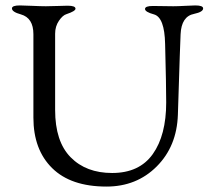

<svg xmlns="http://www.w3.org/2000/svg" viewBox="-20 -673 778 707"><path d="M645 -547Q644 -536 635 -250Q631 -134 557 -60Q483 14 372 14Q241 14 172 -54Q103 -122 103 -240V-547Q103 -607 57 -620Q24 -629 24 -642Q24 -653 53 -653Q67 -653 98.5 -651.5Q130 -650 149 -650Q166 -650 193 -651Q220 -652 229 -652Q258 -652 258 -641Q258 -632 225 -621Q211 -617 197 -596.5Q183 -576 183 -549V-268Q183 -152 240 -94Q297 -36 393 -36Q493 -36 542.5 -105.5Q592 -175 592 -296Q592 -357 588 -511Q586 -609 547 -620Q514 -629 514 -640Q514 -651 543 -651Q558 -651 581 -650.5Q604 -650 618 -650Q635 -650 662 -651.5Q689 -653 699 -653Q728 -653 728 -642Q728 -629 695 -622Q648 -613 645 -547Z"/></svg>

Font: EB Garamond SC 12
Style: Regular
Weight: 400
Version: Version 0.016 ; ttfautohint (v0.97) -l 8 -r 50 -G 200 -x 0 -